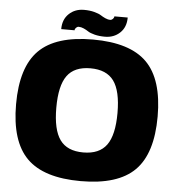

<svg xmlns="http://www.w3.org/2000/svg" viewBox="-59 -925 918 1000"><g transform="rotate(5 400.0 -425.0)"><path d="M117.9 -632.1Q206.1 -720.2 399.9 -720.2Q593.8 -720.2 681.9 -632.1Q770 -543.9 770 -350.1Q770 -156.2 681.9 -68.1Q593.8 20 399.9 20Q206.1 20 117.9 -68.1Q29.8 -156.2 29.8 -350.1Q29.8 -543.9 117.9 -632.1ZM278.1 -182.4Q315.9 -129.9 399.9 -129.9Q483.9 -129.9 522 -182.4Q560.1 -234.9 560.1 -350.1Q560.1 -465.3 522 -517.6Q483.9 -569.8 399.9 -569.8Q315.9 -569.8 278.1 -517.6Q240.2 -465.3 240.2 -350.1Q240.2 -234.9 278.1 -182.4ZM230 -759.8Q230 -810.5 261.5 -840.3Q293 -870.1 339.8 -870.1Q370.1 -870.1 393.8 -863.8Q417.5 -857.4 428.7 -850.1Q439.9 -842.8 453.6 -836.4Q467.3 -830.1 480 -830.1Q487.3 -830.1 493.7 -836.4Q500 -842.8 500 -850.1H569.8Q569.8 -799.3 538.3 -769.8Q506.8 -740.2 460 -740.2Q429.7 -740.2 406 -746.3Q382.3 -752.4 371.1 -760Q359.9 -767.6 346.2 -773.7Q332.5 -779.8 319.8 -779.8Q312.5 -779.8 306.2 -773.4Q299.8 -767.1 299.8 -759.8Z"/></g></svg>

Font: Fivo Sans Heavy
Style: Regular
Weight: 900
Designer: Alexander Slobzheninov
Foundry: Alexander Slobzheninov
Version: 1.0